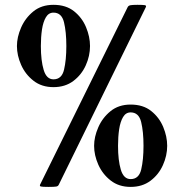

<svg xmlns="http://www.w3.org/2000/svg" viewBox="-20 -751 748 780"><path d="M177.2 8.3Q151.4 8.3 145.8 6.6Q140.1 4.9 143.1 -1.5L498.5 -721.7Q501.5 -728 509.5 -729.7Q517.6 -731.4 538.6 -731.4Q561 -731.4 568.4 -730Q575.7 -728.5 572.3 -721.7L219.2 -1.5Q216.3 5.4 209 6.8Q201.7 8.3 177.2 8.3ZM510.7 8.3Q462.9 8.3 429.7 -17.6Q396.5 -43.5 379.4 -82Q362.3 -120.6 362.3 -158.7Q362.3 -194.8 379.2 -233.6Q396 -272.5 429 -299.3Q461.9 -326.2 510.7 -326.2Q561.5 -326.2 594.2 -300Q627 -273.9 643.1 -235.1Q659.2 -196.3 659.2 -158.7Q659.2 -118.7 641.8 -80.1Q624.5 -41.5 591.3 -16.6Q558.1 8.3 510.7 8.3ZM510.7 -23.4Q544.4 -23.4 553.7 -62.7Q563 -102.1 563 -158.7Q563 -215.8 553.5 -255.1Q543.9 -294.4 510.7 -294.4Q491.2 -294.4 480 -275.6Q468.8 -256.8 464.1 -226.1Q459.5 -195.3 459.5 -158.7Q459.5 -99.6 470.9 -61.5Q482.4 -23.4 510.7 -23.4ZM197.3 -397Q149.4 -397 116.2 -422.9Q83 -448.7 65.9 -487.3Q48.8 -525.9 48.8 -564Q48.8 -600.1 65.7 -638.9Q82.5 -677.7 115.5 -704.6Q148.4 -731.4 197.3 -731.4Q248 -731.4 280.8 -705.3Q313.5 -679.2 329.6 -640.4Q345.7 -601.6 345.7 -564Q345.7 -523.9 328.4 -485.4Q311 -446.8 277.8 -421.9Q244.6 -397 197.3 -397ZM197.3 -428.7Q231 -428.7 240.2 -468Q249.5 -507.3 249.5 -564Q249.5 -621.1 240 -660.4Q230.5 -699.7 197.3 -699.7Q177.7 -699.7 166.5 -680.9Q155.3 -662.1 150.6 -631.3Q146 -600.6 146 -564Q146 -504.9 157.5 -466.8Q168.9 -428.7 197.3 -428.7Z"/></svg>

Font: Dai Banna SIL SemiBold
Style: Regular
Weight: 600
Designer: Victor Gaultney
Foundry: SIL International
Version: Version 4.000